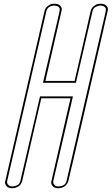

<svg xmlns="http://www.w3.org/2000/svg" viewBox="-20 -815 600 1032"><path d="M362 95 361 99 356 121 348 156Q348 158 347 160.5Q346 163 342 170Q338 177 332.5 182.5Q327 188 316 192.5Q305 197 291 197Q289 197 286.5 196.5Q284 196 276.5 194Q269 192 265 187.5Q261 183 257 175.5Q253 168 257 156L265 121L359 -287H357H355H353H331H202L100 155Q100 157 99 159.5Q98 162 94.5 169.5Q91 177 85 182.5Q79 188 68 192.5Q57 197 43 197Q41 197 38.5 196.5Q36 196 28.5 194Q21 192 17 187.5Q13 183 9 175.5Q5 168 9 156L17 121L205 -693L208 -707Q213 -729 219 -754Q223 -772 236 -782Q249 -792 260 -794L272 -795Q294 -795 303.5 -784.5Q313 -774 312 -764L310 -753L224 -380H381L453 -693L456 -707Q461 -729 467 -754Q471 -772 484 -782Q497 -792 508 -794L520 -795Q542 -795 551.5 -784.5Q561 -774 560 -764L558 -753L550 -719L545 -698L544 -693L535 -652L372 54ZM548 -753V-754Q547 -755 549 -762Q551 -769 543.5 -777Q536 -785 517 -785Q516 -785 515 -785Q514 -785 510.5 -784Q507 -783 503.5 -782Q500 -781 495.5 -778.5Q491 -776 487.5 -773Q484 -770 481 -765Q478 -760 477 -754L388 -370H211L300 -753V-754Q299 -755 301 -762Q303 -769 295.5 -777Q288 -785 269 -785Q269 -785 268 -785Q267 -785 264.5 -784.5Q262 -784 260 -783.5Q258 -783 254.5 -782Q251 -781 248 -779.5Q245 -778 242 -775.5Q239 -773 236.5 -770Q234 -767 232 -763Q230 -759 229 -754L19 156Q16 169 23 177Q30 185 35.5 186Q41 187 45 187Q56 187 65 183.5Q74 180 78.5 176.5Q83 173 86 167Q89 161 89.5 159.5Q90 158 90 156V155L195 -297H372L267 156Q264 169 271 177Q278 185 283.5 186Q289 187 293 187Q299 187 305 186Q311 185 315 183.5Q319 182 322.5 179.5Q326 177 328.5 175Q331 173 332.5 170Q334 167 335 165Q336 163 336.5 161Q337 159 337.5 158.5Q338 158 338 157V156Z"/></svg>

Font: Soda Fountain
Style: OutlineOblique
Weight: 400
Version: Version 1.0